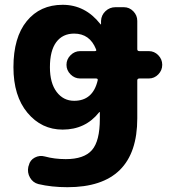

<svg xmlns="http://www.w3.org/2000/svg" viewBox="-20 -550 722 800"><path d="M289 -410Q241 -410 214.5 -374.5Q188 -339 188 -270Q188 -204 216 -167Q244 -130 289 -130Q367 -130 387 -215Q389 -223 380 -223H314Q291 -223 274 -240Q257 -257 257 -280Q257 -303 274 -320Q291 -337 314 -337H375Q384 -337 380 -345Q354 -410 289 -410ZM241 -10Q153 -10 94.5 -80Q36 -150 36 -270Q36 -394 91.5 -462Q147 -530 241 -530Q335 -530 398 -450L400 -448Q401 -448 401 -449V-463Q402 -487 419.5 -503.5Q437 -520 461 -520H496Q519 -520 535.5 -503Q552 -486 552 -463V-345Q552 -337 561 -337H600Q623 -337 639.5 -320Q656 -303 656 -280Q656 -257 639.5 -240Q623 -223 600 -223H561Q552 -223 552 -215V-57Q552 230 261 230Q195 230 140 217Q117 211 105 190Q93 169 98 145L100 139Q105 117 125 106.5Q145 96 167 102Q207 113 254 113Q330 113 363 75.5Q396 38 396 -55V-83H395Q393 -83 393 -82Q336 -10 241 -10Z"/></svg>

Font: Rounded Mplus 1c ExtraBold
Style: Regular
Weight: 800
Version: Version 1.059.20150529